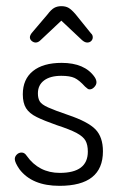

<svg xmlns="http://www.w3.org/2000/svg" viewBox="-20 -593 395 623"><path d="M173 10Q314 10 314 -102Q314 -148 290 -173Q266 -198 201 -220Q157 -235 136 -244.5Q115 -254 109 -264Q103 -274 103 -290Q103 -317 123 -332Q143 -347 179 -347Q207 -347 222 -340Q237 -333 256 -312Q262 -307 264.5 -305Q267 -303 271 -303Q279 -303 286 -310.5Q293 -318 293 -326Q293 -334 287 -343Q255 -389 180 -389Q120 -389 87 -362.5Q54 -336 54 -287Q54 -259 64.5 -242Q75 -225 99.5 -213Q124 -201 164 -187Q207 -173 228.5 -161.5Q250 -150 257.5 -136.5Q265 -123 265 -101Q265 -32 174 -32Q140 -32 113 -46Q86 -60 67 -87Q63 -93 59 -95.5Q55 -98 50 -98Q41 -98 34.5 -91.5Q28 -85 28 -77Q28 -66 43 -44Q84 10 173 10ZM179 -526 246 -463Q255 -455 263 -455Q271 -455 276 -460Q281 -465 281 -472Q281 -480 275 -485L225 -547Q212 -562 202.5 -567.5Q193 -573 179 -573Q166 -573 156 -567.5Q146 -562 134 -546L83 -486Q77 -478 77 -472Q77 -465 83 -460Q89 -455 96 -455Q104 -455 112 -463Z"/></svg>

Font: Beiruti Light
Style: Regular
Weight: 300
Designer: Arlette Boutros
Foundry: Boutros
Version: Version 1.41